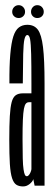

<svg xmlns="http://www.w3.org/2000/svg" viewBox="-20 -700 206 724"><path d="M67 3Q74.5 3 80.5 0.5Q86.5 -2 91.5 -6Q96.5 -10 100.2 -14.5Q104 -19 105.5 -24.5L110.5 0H148V-386.5Q148 -475 142.2 -522.2Q136.5 -569.5 122.8 -588Q109 -606.5 83 -606.5Q64.5 -606.5 51.2 -596.5Q38 -586.5 30.2 -562.5Q22.5 -538.5 18.8 -495.2Q15 -452 15.5 -385.5H66Q66.5 -457 67.5 -496.5Q68.5 -536 72.2 -552Q76 -568 83 -568Q90.5 -568 93.5 -551.8Q96.5 -535.5 97.5 -496Q98.5 -456.5 98.5 -386V-348H65.5Q49.5 -348 39.2 -340.8Q29 -333.5 24 -314.8Q19 -296 17 -262Q15 -228 15 -173Q15 -116 17.2 -81.2Q19.5 -46.5 25.5 -28.2Q31.5 -10 41.5 -3.5Q51.5 3 67 3ZM81 -35.5Q76.5 -35.5 73.8 -41Q71 -46.5 68.8 -61Q66.5 -75.5 65.8 -103Q65 -130.5 65 -175Q65 -219.5 66.2 -247.5Q67.5 -275.5 70.2 -289.8Q73 -304 77.5 -309.2Q82 -314.5 89 -314.5H98.5V-62Q98 -57.5 95.5 -51.2Q93 -45 89.2 -40.2Q85.5 -35.5 81 -35.5ZM50.5 -632Q60.5 -632 67.5 -638.8Q74.5 -645.5 74.5 -655.5Q74.5 -666 67.5 -673.2Q60.5 -680.5 50.5 -680.5Q40 -680.5 33 -673.2Q26 -666 26 -655.5Q26 -645.5 33 -638.8Q40 -632 50.5 -632ZM120.5 -632Q131.5 -632 138.2 -638.8Q145 -645.5 145 -655.5Q145 -666 138.2 -673.2Q131.5 -680.5 120.5 -680.5Q110.5 -680.5 103.8 -673.2Q97 -666 97 -655.5Q97 -645.5 103.8 -638.8Q110.5 -632 120.5 -632Z"/></svg>

Font: Anybody UltraCondensed Light
Style: Regular
Weight: 300
Width: 1
Version: Version 1.113;gftools[0.9.25]